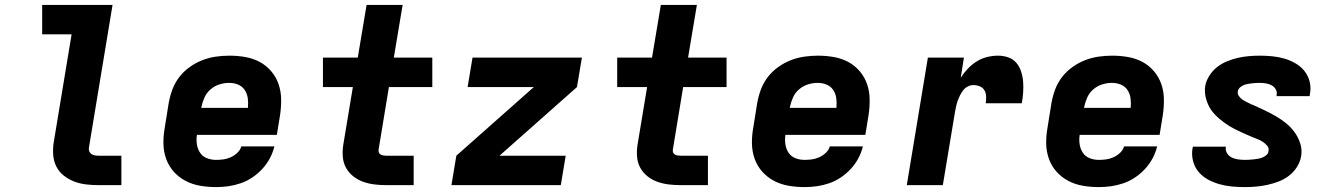

<svg xmlns="http://www.w3.org/2000/svg" viewBox="-20 -755 5440 783"><path d="M382 0Q356 0 330.5 -3Q305 -6 282 -15Q259 -24 240 -39Q221 -54 210 -75.5Q199 -97 197 -122.5Q195 -148 199 -174L272 -615H152V-735H439L343 -155Q341 -147 343.5 -139.5Q346 -132 352 -127.5Q358 -123 366 -121.5Q374 -120 382 -120H475V0Z M861 8Q828 8 796 2.5Q764 -3 736.5 -17.5Q709 -32 688.5 -55Q668 -78 657.5 -107.5Q647 -137 646.5 -169.5Q646 -202 652 -235L668 -335Q673 -363 683 -390Q693 -417 711 -440.5Q729 -464 753.5 -481.5Q778 -499 805 -509.5Q832 -520 860 -524Q888 -528 916 -528Q948 -528 980 -522.5Q1012 -517 1039 -502.5Q1066 -488 1086 -464.5Q1106 -441 1116 -412Q1126 -383 1126.5 -350.5Q1127 -318 1122 -285L1109 -205H783Q780 -185 783 -166Q786 -147 796 -132Q806 -117 823.5 -110Q841 -103 861 -103Q876 -103 891 -105Q906 -107 920.5 -113.5Q935 -120 947.5 -131.5Q960 -143 964 -158H1099Q1093 -133 1080.5 -109.5Q1068 -86 1049.5 -66Q1031 -46 1008.5 -31Q986 -16 961 -7.5Q936 1 911 4.5Q886 8 861 8ZM991 -315Q993 -335 990.5 -354Q988 -373 978 -388Q968 -403 951 -410Q934 -417 914 -417Q894 -417 874 -410.5Q854 -404 838 -390Q822 -376 813.5 -356.5Q805 -337 801 -317V-315Z M1555 0Q1530 0 1506 -3Q1482 -6 1460 -14Q1438 -22 1420 -36.5Q1402 -51 1391 -71Q1380 -91 1378 -115.5Q1376 -140 1380 -165L1419 -400H1297V-520H1439L1475 -735H1622L1586 -520H1743V-400H1566L1524 -145Q1523 -139 1525 -133.5Q1527 -128 1532 -125Q1537 -122 1543 -121Q1549 -120 1555 -120H1667V0Z M1821 0 1841 -120 2157 -400H1887L1907 -520H2353L2333 -400L2017 -120H2287L2267 0Z M2755 0Q2730 0 2706 -3Q2682 -6 2660 -14Q2638 -22 2620 -36.5Q2602 -51 2591 -71Q2580 -91 2578 -115.5Q2576 -140 2580 -165L2619 -400H2497V-520H2639L2675 -735H2822L2786 -520H2943V-400H2766L2724 -145Q2723 -139 2725 -133.5Q2727 -128 2732 -125Q2737 -122 2743 -121Q2749 -120 2755 -120H2867V0Z M3261 8Q3228 8 3196 2.5Q3164 -3 3136.5 -17.5Q3109 -32 3088.5 -55Q3068 -78 3057.5 -107.5Q3047 -137 3046.5 -169.5Q3046 -202 3052 -235L3068 -335Q3073 -363 3083 -390Q3093 -417 3111 -440.5Q3129 -464 3153.5 -481.5Q3178 -499 3205 -509.5Q3232 -520 3260 -524Q3288 -528 3316 -528Q3348 -528 3380 -522.5Q3412 -517 3439 -502.5Q3466 -488 3486 -464.5Q3506 -441 3516 -412Q3526 -383 3526.5 -350.5Q3527 -318 3522 -285L3509 -205H3183Q3180 -185 3183 -166Q3186 -147 3196 -132Q3206 -117 3223.5 -110Q3241 -103 3261 -103Q3276 -103 3291 -105Q3306 -107 3320.5 -113.5Q3335 -120 3347.5 -131.5Q3360 -143 3364 -158H3499Q3493 -133 3480.5 -109.5Q3468 -86 3449.5 -66Q3431 -46 3408.5 -31Q3386 -16 3361 -7.5Q3336 1 3311 4.5Q3286 8 3261 8ZM3391 -315Q3393 -335 3390.5 -354Q3388 -373 3378 -388Q3368 -403 3351 -410Q3334 -417 3314 -417Q3294 -417 3274 -410.5Q3254 -404 3238 -390Q3222 -376 3213.5 -356.5Q3205 -337 3201 -317V-315Z M3678 0 3764 -520H3911L3898 -438Q3910 -457 3926.5 -474.5Q3943 -492 3963 -504.5Q3983 -517 4005.5 -522.5Q4028 -528 4050 -528Q4072 -528 4092 -521Q4112 -514 4125 -498.5Q4138 -483 4144.5 -462.5Q4151 -442 4152.5 -421Q4154 -400 4152.5 -378Q4151 -356 4147 -334H4000Q4002 -348 4001.5 -362Q4001 -376 3994.5 -387Q3988 -398 3975.5 -403Q3963 -408 3949 -408Q3938 -408 3927 -402.5Q3916 -397 3908.5 -387.5Q3901 -378 3895.5 -367Q3890 -356 3886 -345Q3882 -334 3879.5 -323Q3877 -312 3875 -301L3825 0Z M4461 8Q4428 8 4396 2.5Q4364 -3 4336.5 -17.5Q4309 -32 4288.5 -55Q4268 -78 4257.5 -107.5Q4247 -137 4246.5 -169.5Q4246 -202 4252 -235L4268 -335Q4273 -363 4283 -390Q4293 -417 4311 -440.5Q4329 -464 4353.5 -481.5Q4378 -499 4405 -509.5Q4432 -520 4460 -524Q4488 -528 4516 -528Q4548 -528 4580 -522.5Q4612 -517 4639 -502.5Q4666 -488 4686 -464.5Q4706 -441 4716 -412Q4726 -383 4726.5 -350.5Q4727 -318 4722 -285L4709 -205H4383Q4380 -185 4383 -166Q4386 -147 4396 -132Q4406 -117 4423.5 -110Q4441 -103 4461 -103Q4476 -103 4491 -105Q4506 -107 4520.5 -113.5Q4535 -120 4547.5 -131.5Q4560 -143 4564 -158H4699Q4693 -133 4680.5 -109.5Q4668 -86 4649.5 -66Q4631 -46 4608.5 -31Q4586 -16 4561 -7.5Q4536 1 4511 4.5Q4486 8 4461 8ZM4591 -315Q4593 -335 4590.5 -354Q4588 -373 4578 -388Q4568 -403 4551 -410Q4534 -417 4514 -417Q4494 -417 4474 -410.5Q4454 -404 4438 -390Q4422 -376 4413.5 -356.5Q4405 -337 4401 -317V-315Z M5057 8Q5030 8 5003.5 5.5Q4977 3 4952.5 -4Q4928 -11 4906 -23Q4884 -35 4868 -54Q4852 -73 4845.5 -98Q4839 -123 4843 -149Q4844 -151 4844 -153Q4844 -155 4845 -157H4980Q4979 -156 4979 -155.5Q4979 -155 4979 -155Q4977 -141 4984.5 -129.5Q4992 -118 5003.5 -112.5Q5015 -107 5029 -105Q5043 -103 5057 -103Q5065 -103 5074 -103.5Q5083 -104 5092 -105Q5101 -106 5110 -107.5Q5119 -109 5128 -112.5Q5137 -116 5144.5 -122.5Q5152 -129 5153 -138Q5156 -151 5147.5 -161Q5139 -171 5128.5 -177.5Q5118 -184 5106 -188.5Q5094 -193 5082.5 -198Q5071 -203 5059.5 -208Q5048 -213 5036.5 -218.5Q5025 -224 5014 -229.5Q5003 -235 4992.5 -241.5Q4982 -248 4972 -255.5Q4962 -263 4952.5 -271Q4943 -279 4934.5 -288Q4926 -297 4919 -307Q4912 -317 4907 -328.5Q4902 -340 4898.5 -352Q4895 -364 4894 -377Q4893 -390 4895 -404Q4899 -426 4912 -446.5Q4925 -467 4943.5 -481.5Q4962 -496 4984 -505Q5006 -514 5028 -519Q5050 -524 5072.5 -526Q5095 -528 5117 -528Q5143 -528 5168.5 -525.5Q5194 -523 5218 -516Q5242 -509 5263.5 -496.5Q5285 -484 5300 -465Q5315 -446 5321 -421.5Q5327 -397 5322 -371Q5322 -369 5321.5 -367Q5321 -365 5321 -363H5186Q5186 -364 5186 -364.5Q5186 -365 5186 -366Q5189 -379 5183 -390Q5177 -401 5166 -407Q5155 -413 5142.5 -415Q5130 -417 5117 -417Q5109 -417 5100.5 -416.5Q5092 -416 5084 -415Q5076 -414 5067.5 -412.5Q5059 -411 5051 -407.5Q5043 -404 5036.5 -398Q5030 -392 5028 -383Q5026 -372 5032.5 -363Q5039 -354 5048 -348Q5057 -342 5067 -337.5Q5077 -333 5086 -328H5088Q5112 -317 5135.5 -306Q5159 -295 5181.5 -282Q5204 -269 5224 -253Q5244 -237 5259 -216.5Q5274 -196 5282.5 -170Q5291 -144 5286 -117Q5282 -94 5268.5 -73Q5255 -52 5235.5 -37.5Q5216 -23 5193.5 -14.5Q5171 -6 5148 -1Q5125 4 5102 6Q5079 8 5057 8Z"/></svg>

Font: Iosevka SS04 Hv Ex Obl
Style: Regular
Weight: 900
Width: 7
Italic angle: -9°
Monospace: yes
Designer: Belleve Invis
Foundry: Belleve Invis
Version: Version 19.0.0; ttfautohint (v1.8.4)